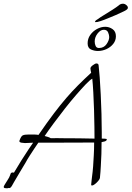

<svg xmlns="http://www.w3.org/2000/svg" viewBox="-52 -981 707 1032"><path d="M-16 31Q-20 31 -26 30Q-32 29 -32 23Q-32 20 -25.5 9.5Q-19 -1 -12 -12Q-5 -23 -3 -27Q0 -32 1.5 -37.5Q3 -43 5 -47Q7 -54 17 -54Q21 -54 23 -53Q41 -84 62.5 -118Q84 -152 102 -179Q120 -206 126 -214Q116 -214 105 -213Q94 -212 82 -212Q75 -212 63.5 -214Q52 -216 52 -223Q52 -224 52.5 -224.5Q53 -225 53 -226Q61 -249 70.5 -253.5Q80 -258 102 -258Q115 -258 128.5 -258Q142 -258 155 -256Q201 -323 237 -370.5Q273 -418 304.5 -454.5Q336 -491 368 -523Q400 -555 438 -590Q437 -595 435.5 -601.5Q434 -608 434 -613Q434 -621 447 -630.5Q460 -640 466 -640Q470 -640 473.5 -638.5Q477 -637 478 -630Q481 -606 484 -564.5Q487 -523 489.5 -472Q492 -421 493.5 -368.5Q495 -316 495 -270V-236H499Q501 -236 511.5 -235.5Q522 -235 522 -232Q522 -224 509.5 -220.5Q497 -217 494 -217Q494 -183 493 -153Q492 -123 490 -90Q489 -74 488 -57.5Q487 -41 485 -24Q484 -18 476 -8.5Q468 1 458.5 8.5Q449 16 442 16Q438 16 438 12Q438 10 440.5 -13.5Q443 -37 446 -59Q447 -63 448.5 -86.5Q450 -110 452 -144.5Q454 -179 454 -215Q430 -215 350.5 -214.5Q271 -214 154 -214Q147 -204 134 -184.5Q121 -165 107.5 -144Q94 -123 85 -106Q71 -82 53.5 -53.5Q36 -25 22 0Q20 4 12.5 17Q5 30 -2 30Q-2 30 -3 30Q-4 30 -5 29Q-8 31 -16 31ZM456 -236Q456 -256 455.5 -298Q455 -340 453.5 -389.5Q452 -439 449.5 -484.5Q447 -530 444 -558Q432 -552 409.5 -528.5Q387 -505 357.5 -471Q328 -437 297 -397.5Q266 -358 237.5 -319.5Q209 -281 188 -250Q196 -248 205.5 -245Q215 -242 221 -238Q235 -239 253 -238.5Q271 -238 290 -238Q332 -238 373.5 -237.5Q415 -237 456 -236ZM474 -707Q455 -707 437 -715Q419 -723 419 -748Q419 -773 433 -793Q447 -813 469 -825Q491 -837 514 -837Q535 -837 553 -824.5Q571 -812 571 -786Q571 -763 556.5 -745Q542 -727 520 -717Q498 -707 474 -707ZM480 -723Q506 -723 520.5 -743.5Q535 -764 535 -782Q535 -793 529 -807Q523 -821 506 -821Q488 -821 472.5 -801Q457 -781 457 -758Q457 -745 462 -734Q467 -723 480 -723ZM461 -862Q460 -862 459 -863Q458 -864 459 -865Q460 -869 465.5 -873Q471 -877 475 -879Q485 -887 507.5 -900.5Q530 -914 552.5 -928.5Q575 -943 585 -951Q590 -956 596 -958.5Q602 -961 609 -961Q619 -961 628 -953Q637 -945 635 -937Q634 -930 614.5 -920.5Q595 -911 570 -900Q555 -894 531.5 -884Q508 -874 488 -867.5Q468 -861 461 -862Z"/></svg>

Font: Moon Dance
Style: Regular
Weight: 400
Designer: Robert E. Leuschke
Foundry: Robert E. Leuschke
Version: Version 1.010; ttfautohint (v1.8.3)